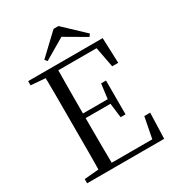

<svg xmlns="http://www.w3.org/2000/svg" viewBox="-216 -1057 1084 1185"><g transform="rotate(-30 326.0 -464.5)"><path d="M385 -929 530 -792 517 -775 339 -879H396L219 -775L205 -792L350 -929ZM53 0V-30L191 -42H202V0ZM155 0Q157 -84 157 -168Q157 -252 157 -337V-391Q157 -476 157 -560.5Q157 -645 155 -728H248Q247 -645 246.5 -559.5Q246 -474 246 -380V-358Q246 -257 246.5 -170.5Q247 -84 248 0ZM202 0V-34H577L532 -9L566 -183H608L602 0ZM202 -353V-386H443V-353ZM436 -250 422 -361V-382L436 -491H471V-250ZM53 -698V-728H202V-687H191ZM548 -548 515 -721 559 -693H202V-728H584L591 -548Z"/></g></svg>

Font: Noto Serif KR ExtraLight
Style: Regular
Weight: 400
Version: Version 2.002-H1;hotconv 1.1.0;makeotfexe 2.6.0